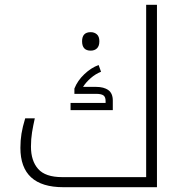

<svg xmlns="http://www.w3.org/2000/svg" viewBox="-20 -780 774 800"><path d="M244 0Q65 0 65 -164Q65 -195 69.5 -223Q74 -251 85 -287H125Q118 -256 113.5 -228.5Q109 -201 109 -169Q109 -110 139 -76Q169 -42 239 -42H589V-760H634V0ZM274 -321V-351H420V-359Q420 -376 411 -382.5Q402 -389 380 -389H290V-411Q303 -444 331.5 -471Q360 -498 391 -509L401 -481Q378 -472 358 -454.5Q338 -437 326 -418H380Q413 -418 431.5 -404.5Q450 -391 450 -361V-321ZM358 -569Q322 -569 322 -608Q322 -646 358 -646Q373 -646 383.5 -637Q394 -628 394 -608Q394 -588 384 -578.5Q374 -569 358 -569Z"/></svg>

Font: Noto Kufi Arabic ExtraLight
Style: Regular
Weight: 200
Designer: Monotype Design Team, David Williams, Khaled Hosny
Foundry: Google LLC
Version: Version 2.109; ttfautohint (v1.8.4.7-5d5b)